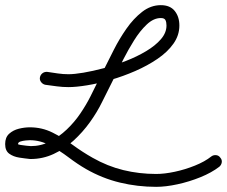

<svg xmlns="http://www.w3.org/2000/svg" viewBox="-45 -592 881 745"><path d="M110 -292Q112 -302 120 -308Q128 -314 139 -313Q159 -310 179.5 -307Q200 -304 221 -304Q243 -304 279 -310Q315 -316 358 -327.5Q401 -339 443.5 -355.5Q486 -372 522 -393.5Q558 -415 579.5 -440Q601 -465 601 -493Q601 -506 597 -514Q593 -522 579 -522Q551 -522 524.5 -497Q498 -472 475 -435Q452 -398 434 -362.5Q416 -327 406 -306Q392 -279 378.5 -251Q365 -223 351 -196Q332 -157 304 -118Q276 -79 240.5 -46.5Q205 -14 163 5.5Q121 25 74 25Q74 25 73 25Q72 25 72 25Q52 23 29.5 19.5Q7 16 -9 4.5Q-25 -7 -25 -33Q-25 -59 -9.5 -73Q6 -87 28 -92.5Q50 -98 71 -98Q118 -98 159 -77.5Q200 -57 237.5 -29.5Q275 -2 314 20Q372 53 433.5 68Q495 83 561 83Q593 83 633 74.5Q673 66 711.5 50.5Q750 35 775 15Q775 15 775 15Q775 15 775 15Q783 9 793.5 10Q804 11 810 20Q817 28 815.5 38Q814 48 806 55Q776 78 733 95.5Q690 113 644 123Q598 133 561 133Q489 133 420.5 116.5Q352 100 289 64Q256 45 221 18.5Q186 -8 148.5 -28Q111 -48 71 -48Q66 -48 55 -47Q44 -46 34.5 -43Q25 -40 25 -33Q25 -31 35.5 -29.5Q46 -28 58 -26.5Q70 -25 76 -25Q77 -25 75 -25Q74 -25 74 -25Q114 -25 149 -43Q184 -61 214 -89.5Q244 -118 267 -152Q290 -186 306 -218Q320 -246 333.5 -273.5Q347 -301 361 -328Q376 -358 397 -399.5Q418 -441 445.5 -480.5Q473 -520 506.5 -546Q540 -572 579 -572Q615 -572 633 -549.5Q651 -527 651 -493Q651 -455 628 -422.5Q605 -390 566 -363.5Q527 -337 480 -316.5Q433 -296 384.5 -282Q336 -268 293 -261Q250 -254 221 -254Q198 -254 175.5 -257Q153 -260 131 -263Q121 -265 114.5 -273.5Q108 -282 110 -292Z"/></svg>

Font: FRB American Cursive Semibold
Style: Italic
Weight: 600
Italic angle: -25°
Version: Version 2.0;Modular Font Editor K font №1